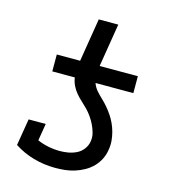

<svg xmlns="http://www.w3.org/2000/svg" viewBox="-110 -824 821 922"><g transform="rotate(15 300.0 -363.5)"><path d="M249 8Q193 8 140.5 -7Q88 -22 44 -51L66 -184H151L137 -99Q162 -88 191 -82Q220 -76 250 -76Q270 -76 290.5 -79.5Q311 -83 331 -92.5Q351 -102 364.5 -120Q378 -138 381 -158Q385 -180 379.5 -200.5Q374 -221 365 -239.5Q356 -258 344.5 -274.5Q333 -291 319 -305.5Q305 -320 290 -333.5Q275 -347 262 -362.5Q249 -378 240 -396.5Q231 -415 228 -436H116V-520H232L267 -735H364L329 -520H519V-436H331Q338 -416 351.5 -400.5Q365 -385 380.5 -370.5Q396 -356 409.5 -340Q423 -324 434.5 -307Q446 -290 455 -270.5Q464 -251 469.5 -230.5Q475 -210 477 -188Q479 -166 475 -143Q472 -120 461 -97Q450 -74 432 -55.5Q414 -37 391.5 -24.5Q369 -12 345 -4.5Q321 3 297 5.5Q273 8 249 8Z"/></g></svg>

Font: Iosevka HT Medium Extended
Style: Italic
Weight: 500
Width: 7
Italic angle: -9°
Monospace: yes
Designer: Belleve Invis
Foundry: Belleve Invis
Version: Version 32.3.0; ttfautohint (v1.8.4)